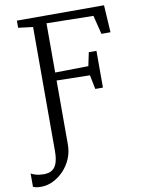

<svg xmlns="http://www.w3.org/2000/svg" viewBox="-143 -815 855 1137"><g transform="rotate(-10 285.0 -246.0)"><path d="M11.5 251Q-9 251 -19.8 248.5Q-30.5 246 -37.5 243V162.5Q-30.5 167.5 -10 174Q10.5 180.5 39.5 180.5Q72 180.5 91.2 166.5Q110.5 152.5 119 124.8Q127.5 97 127.5 56V-689L39.5 -700V-743H563.5L573.5 -579H519L491 -692L209.5 -697V-401L409.5 -404L426.5 -485H472.5V-264H426.5L409.5 -349L209.5 -353V31.5Q209.5 77.5 192.5 117.2Q175.5 157 146.8 187Q118 217 82.8 234Q47.5 251 11.5 251Z"/></g></svg>

Font: Merriweather Light
Style: Regular
Weight: 300
Designer: Eben Sorkin
Foundry: Eben Sorkin
Version: Version 2.100